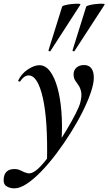

<svg xmlns="http://www.w3.org/2000/svg" viewBox="-94 -753 595 1054"><path d="M-15 281Q-41 281 -59.5 268.5Q-78 256 -73 221Q-65 175 -15 175Q6 175 23 184.5Q40 194 58 198Q76 202 99 186Q121 171 151 134.5Q181 98 213 51.5Q245 5 273.5 -43Q302 -91 322 -130.5Q342 -170 347 -191Q356 -227 351.5 -248.5Q347 -270 337.5 -284Q328 -298 319 -311Q310 -324 310 -345Q310 -368 326 -382Q342 -396 368 -396Q393 -396 407 -378.5Q421 -361 421 -326Q421 -294 404.5 -245.5Q388 -197 359.5 -140Q331 -83 294 -24Q257 35 216 89.5Q175 144 133 187.5Q91 231 53 256Q15 281 -15 281ZM164 135Q169 -94 141 -216.5Q113 -339 63 -339Q50 -339 38 -330Q26 -321 18 -308Q16 -304 10.5 -305.5Q5 -307 6 -311Q24 -349 59 -372Q94 -395 122 -395Q155 -395 180 -362.5Q205 -330 221 -273Q237 -216 243 -142Q249 -68 244 16ZM183 -473Q181 -470 176 -472Q171 -474 172 -476L247 -716Q248 -721 264.5 -725Q281 -729 301.5 -731Q322 -733 336 -732.5Q350 -732 347 -727ZM315 -473Q313 -470 308 -472Q303 -474 304 -476L379 -716Q381 -721 397.5 -725Q414 -729 434 -731Q454 -733 468.5 -732.5Q483 -732 480 -727Z"/></svg>

Font: Cormorant Light
Style: Italic
Weight: 300
Italic angle: -10°
Designer: Christian Thalmann (Catharsis Fonts)
Foundry: Catharsis Fonts
Version: Version 4.000